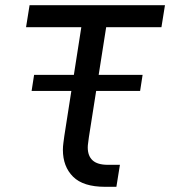

<svg xmlns="http://www.w3.org/2000/svg" viewBox="-20 -720 656 740"><path d="M338.8 -369.4 348.8 -431.4H529.6L520 -369.4ZM101.8 -369.4 111.4 -431.4H276.6L267 -369.4ZM385 0Q300.6 0 261.5 -39.1Q222.4 -78.2 222.4 -142.6Q222.4 -155.4 224.4 -169.7Q226.4 -184 228 -196.6L293.4 -615.2H80.4L94 -700H615.8L602.2 -615.2H389.2L322.6 -191.4Q321.6 -181.4 319.9 -170.6Q318.2 -159.8 318.2 -151.8Q318.2 -119 337 -101.9Q355.8 -84.8 395.4 -84.8H442.2L428.6 0Z"/></svg>

Font: MuseoModerno Thin
Style: Italic
Weight: 100
Italic angle: -9°
Designer: Pablo Cosgaya, Héctor Gatti, Marcela Romero, and the Authors of The MuseoModerno Project.
Foundry: Omnibus-Type Team
Version: Version 1.003